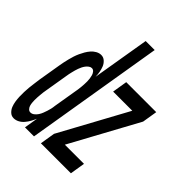

<svg xmlns="http://www.w3.org/2000/svg" viewBox="-236 -846 964 964"><g transform="rotate(45 246.5 -363.5)"><path d="M32 8Q16 8 4.5 -3Q-7 -14 -12.5 -28Q-18 -42 -20.5 -58Q-23 -74 -23.5 -90Q-24 -106 -23.5 -122Q-23 -138 -21.5 -154.5Q-20 -171 -17.5 -187.5Q-15 -204 -13 -221L7 -341Q9 -354 12 -368Q15 -382 18.5 -396Q22 -410 26.5 -424Q31 -438 37 -451Q43 -464 50.5 -477Q58 -490 68 -501.5Q78 -513 91.5 -520.5Q105 -528 119 -528Q135 -528 147 -517Q159 -506 164.5 -492Q170 -478 173 -462Q176 -446 176 -430L227 -735H291L169 0H105L117 -73Q111 -59 103.5 -45.5Q96 -32 85.5 -19.5Q75 -7 61 0.5Q47 8 32 8ZM218 0 231 -80 427 -440H291L304 -520H517L504 -440L308 -80H444L431 0ZM71 -72Q82 -72 91.5 -79.5Q101 -87 107.5 -97Q114 -107 118 -117.5Q122 -128 125.5 -138.5Q129 -149 131.5 -160Q134 -171 135 -182L155 -302Q157 -312 158.5 -322.5Q160 -333 161 -343Q162 -353 162.5 -363.5Q163 -374 163 -384Q163 -394 161.5 -404Q160 -414 157.5 -423Q155 -432 148.5 -440Q142 -448 132 -448Q124 -448 116 -442Q108 -436 102.5 -428.5Q97 -421 93 -413Q89 -405 86 -396.5Q83 -388 80.5 -379.5Q78 -371 76 -362Q74 -353 72 -344.5Q70 -336 69 -327L49 -207Q47 -198 46 -188.5Q45 -179 44 -169Q43 -159 42.5 -149.5Q42 -140 42 -131Q42 -122 43 -112.5Q44 -103 46.5 -94.5Q49 -86 55.5 -79Q62 -72 71 -72Z"/></g></svg>

Font: Iosevka SS04 Medium
Style: Italic
Weight: 500
Italic angle: -9°
Monospace: yes
Designer: Belleve Invis
Foundry: Belleve Invis
Version: Version 19.0.0; ttfautohint (v1.8.4)